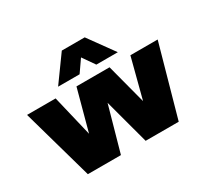

<svg xmlns="http://www.w3.org/2000/svg" viewBox="-157 -1050 1390 1292"><g transform="rotate(-30 537.5 -404.0)"><path d="M185 0 30 -550H252L328 -231.5L414 -550H671L752.5 -240L833 -550H1045L891 0H634L540 -349.5L442 0ZM306 -610 449 -808H627L770 -610H603L538 -703.5L473 -610Z"/></g></svg>

Font: Encode Sans Exp Black
Style: Regular
Weight: 900
Width: 7
Designer: Multiple Designers
Foundry: Impallari Type
Version: Version 3.002; ttfautohint (v1.8.3) -l 8 -r 50 -G 200 -x 14 